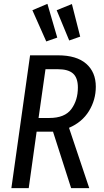

<svg xmlns="http://www.w3.org/2000/svg" viewBox="-20 -976 538 996"><path d="M338 -313 443 0H349L255 -293H170L129 0H39L136 -689H281Q377 -689 427 -645.5Q477 -602 477 -526Q477 -458 441.5 -400Q406 -342 338 -313ZM236 -364Q316 -364 350 -410Q384 -456 384 -522Q384 -572 359 -594.5Q334 -617 280 -617H216L180 -364ZM226 -956 277 -781 220 -761 148 -923ZM353 -955 396 -786 339 -766 274 -923Z"/></svg>

Font: Fira Sans Extra Condensed
Style: Italic
Weight: 400
Width: 3
Italic angle: -8°
Designer: Carrois Corporate & Edenspiekermann AG
Foundry: Carrois Corporate GbR & Edenspiekermann AG
Version: Version 4.203